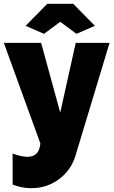

<svg xmlns="http://www.w3.org/2000/svg" viewBox="-30 -750 596 1004"><path d="M36 215V53Q82 70 114 70Q175 70 181 0L-10 -526H185L285 -161L366 -526H543L365 63Q342 140 278.5 187Q215 234 134 234Q83 234 36 215ZM200 -573 104 -615 217 -730H353L466 -615L370 -573L285 -636Z"/></svg>

Font: Raleway
Style: Heavy
Weight: 900
Designer: Matt McInerney, Pablo Impallari, Rodrigo Fuenzalida
Foundry: Matt McInerney, Pablo Impallari, Rodrigo Fuenzalida
Version: Version 2.001